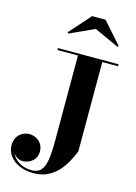

<svg xmlns="http://www.w3.org/2000/svg" viewBox="-148 -1071 836 1178"><g transform="rotate(15 270.0 -482.0)"><path d="M518.5 -750V-737.5H418.5V-170Q404.5 -134.5 384.8 -99Q365 -63.5 337.5 -34.2Q310 -5 272.8 12.8Q235.5 30.5 186 30.5Q135 30.5 96 13.2Q57 -4 34.8 -34Q12.5 -64 12.5 -101.5Q12.5 -130 24.8 -151Q37 -172 57.5 -183.5Q78 -195 102 -195Q123.5 -195 144 -185Q164.5 -175 177.8 -155.5Q191 -136 191 -108Q191 -80.5 178 -61.8Q165 -43 144.2 -33.2Q123.5 -23.5 99.5 -24Q80 -24.5 62.5 -37.5Q45 -50.5 40 -69Q47 -43 66.5 -23.8Q86 -4.5 113.2 5.8Q140.5 16 171 16Q209.5 16 229.5 -6.5Q249.5 -29 256.8 -74.8Q264 -120.5 264 -190V-737.5H134V-750ZM171.5 -852 165.5 -858.5 285.5 -993.5H370.5L490.5 -858.5L484 -852L327.5 -923.5Z"/></g></svg>

Font: Bodoni Moda 18pt
Style: Bold
Weight: 700
Designer: Owen Earl
Foundry: indestructible type
Version: Version 2.004